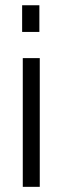

<svg xmlns="http://www.w3.org/2000/svg" viewBox="-20 -725 239 745"><path d="M68.4 0V-499.5H134.3V0ZM65.9 -601.1V-704.6H132.8V-601.1Z"/></svg>

Font: Pontano Sans Light
Style: Regular
Weight: 300
Designer: Vernon Adams
Foundry: Vernon Adams
Version: Version 2.001